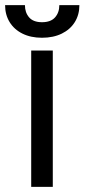

<svg xmlns="http://www.w3.org/2000/svg" viewBox="-54 -727 329 747"><path d="M67.4 -530.3H151.4V0H67.4ZM109.4 -580.1Q65.9 -580.1 33.4 -596.2Q1 -612.3 -16.6 -641.1Q-34.2 -669.9 -34.2 -707H43Q43 -678.2 59.3 -659.4Q75.7 -640.6 109.4 -640.6Q143.6 -640.6 160.2 -659.4Q176.8 -678.2 176.8 -707H254.9Q254.9 -669.9 237.1 -641.1Q219.2 -612.3 186.3 -596.2Q153.3 -580.1 109.4 -580.1Z"/></svg>

Font: Pretendard
Style: Regular
Weight: 400
Designer: Base glyphs from Inter by Rasmus Andersson; Hangeul glyphs from Noto Sans CJK(Source Han Sans) by Jang Soo-young and Kan
Foundry: Kil Hyung-jin
Version: Version 1.309